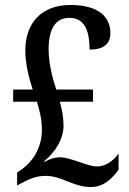

<svg xmlns="http://www.w3.org/2000/svg" viewBox="-20 -744 520 774"><path d="M347 10C402 10 437 -31 458 -60V-125C437 -96 406 -73 372 -73C349 -73 323 -83 300 -91C275 -99 245 -110 222 -110C203 -110 181 -104 159 -91L158 -94C204 -132 236 -184 236 -237C236 -273 230 -302 221 -334H355V-383H207C194 -421 176 -485 176 -545C176 -627 203 -672 260 -672C327 -672 341 -609 341 -544C398 -544 425 -567 425 -611C425 -675 378 -724 264 -724C150 -724 82 -654 82 -540C82 -485 98 -425 112 -383H33V-334H129C140 -298 149 -261 149 -222C149 -142 106 -89 70 -63L49 -48V4L65 -5C96 -22 127 -35 162 -35C196 -35 220 -26 249 -14C278 -3 307 10 347 10Z"/></svg>

Font: Noto Serif Ethiopic Condensed Medium
Style: Regular
Weight: 500
Width: 3
Designer: Monotype Design Team
Foundry: Monotype Imaging Inc.
Version: Version 2.102